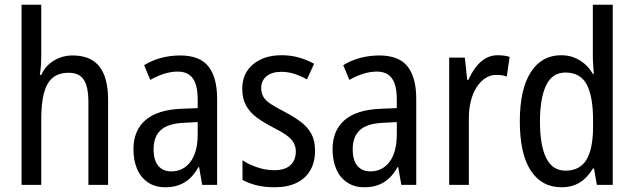

<svg xmlns="http://www.w3.org/2000/svg" viewBox="-20 -780 2675 810"><path d="M154 -543Q154 -522 152.5 -502Q151 -482 148 -464H154Q166 -491 186.5 -509Q207 -527 232 -536.5Q257 -546 285 -546Q337 -546 370 -525.5Q403 -505 419.5 -463.5Q436 -422 436 -360V0H353V-347Q353 -414 333.5 -443.5Q314 -473 270 -473Q228 -473 202.5 -452Q177 -431 165.5 -387.5Q154 -344 154 -278V0H71V-760H154Z M740 -546Q823 -546 859.5 -499.5Q896 -453 896 -363V0H833L820 -75H817Q801 -46 781 -27.5Q761 -9 735.5 0.5Q710 10 677 10Q634 10 603.5 -11Q573 -32 558 -68Q543 -104 543 -150Q543 -230 594 -273.5Q645 -317 744 -321L814 -324V-359Q814 -422 793 -450Q772 -478 730 -478Q702 -478 673 -469Q644 -460 614 -443L588 -505Q620 -525 659 -535.5Q698 -546 740 -546ZM757 -262Q688 -259 658 -231Q628 -203 628 -151Q628 -103 648 -80Q668 -57 703 -57Q753 -57 783.5 -97.5Q814 -138 814 -213V-265Z M1309 -145Q1309 -95 1288.5 -60.5Q1268 -26 1230 -8Q1192 10 1138 10Q1096 10 1062 1.5Q1028 -7 1003 -21V-104Q1028 -87 1064 -74.5Q1100 -62 1137 -62Q1182 -62 1205 -83Q1228 -104 1228 -141Q1228 -161 1219 -177.5Q1210 -194 1188.5 -209.5Q1167 -225 1131 -243Q1092 -263 1063 -284.5Q1034 -306 1018 -335Q1002 -364 1002 -405Q1002 -471 1048 -509Q1094 -547 1168 -547Q1207 -547 1240.5 -537.5Q1274 -528 1305 -511L1275 -445Q1250 -459 1223 -468Q1196 -477 1167 -477Q1127 -477 1104.5 -458.5Q1082 -440 1082 -408Q1082 -387 1091.5 -371Q1101 -355 1123.5 -340.5Q1146 -326 1183 -307Q1221 -287 1249.5 -265.5Q1278 -244 1293.5 -215.5Q1309 -187 1309 -145Z M1580 -546Q1663 -546 1699.5 -499.5Q1736 -453 1736 -363V0H1673L1660 -75H1657Q1641 -46 1621 -27.5Q1601 -9 1575.5 0.5Q1550 10 1517 10Q1474 10 1443.5 -11Q1413 -32 1398 -68Q1383 -104 1383 -150Q1383 -230 1434 -273.5Q1485 -317 1584 -321L1654 -324V-359Q1654 -422 1633 -450Q1612 -478 1570 -478Q1542 -478 1513 -469Q1484 -460 1454 -443L1428 -505Q1460 -525 1499 -535.5Q1538 -546 1580 -546ZM1597 -262Q1528 -259 1498 -231Q1468 -203 1468 -151Q1468 -103 1488 -80Q1508 -57 1543 -57Q1593 -57 1623.5 -97.5Q1654 -138 1654 -213V-265Z M2079 -547Q2091 -547 2104.5 -545.5Q2118 -544 2130 -540L2118 -457Q2108 -461 2096.5 -462.5Q2085 -464 2073 -464Q2049 -464 2028 -450.5Q2007 -437 1991 -412.5Q1975 -388 1966.5 -354.5Q1958 -321 1958 -282V0H1875V-537H1941L1951 -443H1956Q1970 -474 1988 -497.5Q2006 -521 2029 -534Q2052 -547 2079 -547Z M2349 10Q2265 10 2219 -60.5Q2173 -131 2173 -268Q2173 -403 2219 -475Q2265 -547 2347 -547Q2377 -547 2401.5 -537.5Q2426 -528 2446.5 -510.5Q2467 -493 2481 -468H2485Q2484 -488 2482.5 -507.5Q2481 -527 2481 -543V-760H2565V0H2498L2486 -69H2481Q2467 -45 2448 -27Q2429 -9 2404.5 0.5Q2380 10 2349 10ZM2366 -60Q2426 -60 2454 -106Q2482 -152 2482 -246V-272Q2482 -374 2455 -424Q2428 -474 2365 -474Q2310 -474 2284 -420Q2258 -366 2258 -267Q2258 -166 2284.5 -113Q2311 -60 2366 -60Z"/></svg>

Font: Noto Sans Khmer Condensed
Style: Regular
Weight: 400
Width: 3
Designer: Danh Hong and the Monotype Design Team
Foundry: Monotype Imaging Inc.
Version: Version 2.004